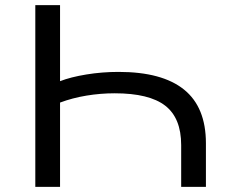

<svg xmlns="http://www.w3.org/2000/svg" viewBox="-20 -725 891 745"><path d="M117 0V-705H213V-410Q254 -426 315 -436Q376 -446 440 -446Q609 -446 694 -377.5Q779 -309 779 -169V0H683V-162Q683 -267 621 -315Q559 -363 425 -363Q370 -363 315.5 -354Q261 -345 213 -327V0Z"/></svg>

Font: Nunito Sans 10pt Expanded
Style: Regular
Weight: 400
Width: 7
Designer: Vernon Adams
Foundry: Vernon Adams
Version: Version 3.101;gftools[0.9.27]